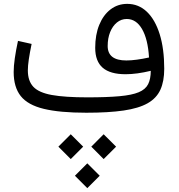

<svg xmlns="http://www.w3.org/2000/svg" viewBox="-20 -583 924 993"><path d="M367.5 325.9 431.5 390.1 495.8 325.9 431.5 261.8ZM452.1 175.5 516.1 239.7 580.4 175.5 516.1 111.4ZM281.9 175.5 345.9 239.7 410.2 175.5 345.9 111.4ZM759.7 -216.7Q759.7 -174.6 746.1 -147.6Q732.5 -120.6 697.3 -105.9Q662.1 -91.2 597.8 -85.4Q533.6 -79.5 432.2 -79.5Q315.7 -79.5 248.2 -91.7Q180.7 -103.9 152.3 -134.3Q124 -164.7 124 -218.9Q124 -242.1 129 -276.1Q134 -310 143.5 -355.8L73 -371.6Q62.4 -322.6 56.6 -282Q50.7 -241.5 50.7 -210.6Q50.7 -132.2 87.3 -86.1Q123.8 -40.1 206.3 -20.1Q288.8 0 426.4 0Q541.8 0 619.6 -11.4Q697.3 -22.8 743.3 -48.8Q789.3 -74.8 809.4 -118.7Q829.4 -162.6 829.4 -227.3Q829.4 -330.1 806.1 -405.5Q782.7 -480.9 739.8 -522Q696.8 -563 638.1 -563Q589 -563 551.6 -534.3Q514.2 -505.5 493.3 -454.5Q472.4 -403.4 472.4 -335.5Q472.4 -266.1 511.2 -232.6Q550 -199.1 629.6 -199.1Q658 -199.1 691.3 -203.6Q724.7 -208.2 759.7 -216.7ZM750.7 -285.7Q717.9 -278.4 687.8 -274.4Q657.8 -270.3 633.4 -270.3Q536.9 -270.3 536.9 -345.1Q536.9 -385.7 549.7 -417.1Q562.4 -448.5 584.7 -466.7Q607 -484.8 635.4 -484.8Q684.5 -484.8 714.7 -432.6Q745 -380.4 750.7 -285.7Z"/></svg>

Font: Estedad-FD VF
Style: Regular
Weight: 100
Designer: Amin Abedi
Version: Version 7.3